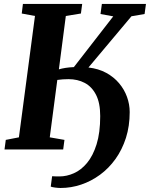

<svg xmlns="http://www.w3.org/2000/svg" viewBox="-20 -763 765 980"><path d="M289 196.5Q278.5 196.5 262.2 194.5Q246 192.5 239 189.5L246 136.5Q252 137 262.5 137.2Q273 137.5 284 137.5Q320.5 137.5 357.2 121.2Q394 105 424.2 68.8Q454.5 32.5 473 -26.5Q491.5 -85.5 491.5 -170.5Q491.5 -237.5 470.2 -279Q449 -320.5 412.5 -339.8Q376 -359 329.5 -359Q316 -359 301 -358Q286 -357 272.5 -355L234 -62L309 -49L302.5 0H3L9.5 -49L76.5 -62L158.5 -681.5L91 -694L97 -743H399.5L393 -694L316 -681.5L280.5 -409Q295.5 -413.5 314.5 -416.5Q333.5 -419.5 357 -420.5L558 -679.5L493 -691.5L500 -743H725L718 -691.5L651 -680L431.5 -418.5Q483 -412.5 522 -391.2Q561 -370 587.8 -338.2Q614.5 -306.5 628.2 -268.5Q642 -230.5 642 -191Q642 -119.5 622.8 -59.2Q603.5 1 569.5 48.5Q535.5 96 490.5 129Q445.5 162 394.2 179.2Q343 196.5 289 196.5Z"/></svg>

Font: Merriweather 20pt ExtraBold
Style: Italic
Weight: 800
Italic angle: -7.8°
Version: Version 2.101